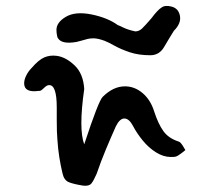

<svg xmlns="http://www.w3.org/2000/svg" viewBox="-20 -621 684 636"><path d="M478 -438Q439 -438 409.5 -448Q380 -458 359.5 -469.5Q339 -481 326 -486Q304 -494 290 -494Q275 -494 263 -490Q256 -488 248.5 -486Q241 -484 233 -482Q186 -474 173 -493Q170 -496 169 -503Q168 -508 167.5 -512.5Q167 -517 167 -522Q167 -547 198.5 -565.5Q230 -584 284 -573Q337 -562 370 -538Q376 -536 390 -529Q405 -522 428 -517Q440 -517 450 -526Q455 -531 463 -539.5Q471 -548 482 -561Q502 -588 515 -596Q527 -605 549 -599Q571 -593 576 -569Q581 -544 556 -519Q548 -506 540 -493Q532 -480 524 -466Q508 -438 478 -438ZM256 -6Q224 -11 208 -17.5Q192 -24 187 -47Q181 -72 176.5 -100Q172 -128 170 -160Q169 -171 168.5 -186.5Q168 -202 168 -223V-265Q168 -341 142 -339Q135 -339 125 -329Q114 -318 109 -320Q60 -313 60 -345Q60 -357 67 -371Q74 -385 84 -395Q108 -423 127 -431Q146 -439 168 -436Q198 -432 227 -404.5Q256 -377 259 -326Q240 -193 259 -143Q306 -286 320 -300Q355 -335 394 -335Q426 -335 452.5 -312.5Q479 -290 491 -251Q504 -211 521 -187Q538 -163 572 -152Q577 -151 585 -139L594 -124Q590 -120 579 -112Q569 -104 561 -102Q558 -101 546 -101Q521 -101 496.5 -116.5Q472 -132 452.5 -156Q433 -180 421 -203Q408 -228 392.5 -228.5Q377 -229 364 -203Q347 -165 330.5 -125.5Q314 -86 300 -45Q290 -22 282.5 -13Q275 -4 256 -6Z"/></svg>

Font: Mansalva
Style: Regular
Weight: 400
Designer: Carolina Short
Foundry: Carolina Short
Version: Version 2.112; ttfautohint (v1.8.4.7-5d5b)